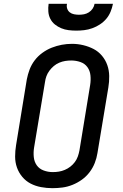

<svg xmlns="http://www.w3.org/2000/svg" viewBox="-20 -975 640 1003"><path d="M254 8Q224 8 194.5 2.5Q165 -3 140 -16Q115 -29 96.5 -51Q78 -73 68.5 -100Q59 -127 59 -157Q59 -187 64 -217L120 -560Q125 -586 134.5 -611.5Q144 -637 161 -659.5Q178 -682 201.5 -699Q225 -716 250.5 -726Q276 -736 302.5 -741Q329 -746 356 -746Q386 -746 415 -739Q444 -732 469 -719Q494 -706 512.5 -684Q531 -662 540.5 -635Q550 -608 550.5 -578Q551 -548 546 -518L489 -175Q485 -149 475 -123.5Q465 -98 448 -75.5Q431 -53 408 -36.5Q385 -20 359 -9.5Q333 1 306.5 4.5Q280 8 254 8ZM255 -76Q255 -76 255.5 -76Q256 -76 256 -76Q272 -76 287.5 -78.5Q303 -81 318.5 -87.5Q334 -94 347.5 -104.5Q361 -115 371 -128.5Q381 -142 386.5 -157.5Q392 -173 395 -189L451 -531Q455 -556 452.5 -581Q450 -606 436.5 -624.5Q423 -643 400 -651Q377 -659 352 -659Q336 -659 320.5 -656.5Q305 -654 289.5 -647.5Q274 -641 261 -630Q248 -619 238 -605.5Q228 -592 222.5 -577Q217 -562 215 -546L158 -204Q154 -179 156.5 -154.5Q159 -130 172 -111.5Q185 -93 208 -84.5Q231 -76 255 -76ZM379 -815Q358 -815 338 -817.5Q318 -820 300 -827.5Q282 -835 267 -847Q252 -859 243 -876.5Q234 -894 232.5 -914.5Q231 -935 234 -955H330Q327 -942 331 -930Q335 -918 344.5 -910.5Q354 -903 367 -900.5Q380 -898 392 -898Q406 -898 419 -900.5Q432 -903 444 -910.5Q456 -918 464 -930Q472 -942 474 -955H570Q566 -934 557.5 -913.5Q549 -893 535 -876.5Q521 -860 502 -847.5Q483 -835 462 -827.5Q441 -820 420 -817.5Q399 -815 379 -815Z"/></svg>

Font: Iosevka Slab MdExObl
Style: Regular
Weight: 500
Width: 7
Italic angle: -9°
Monospace: yes
Designer: Belleve Invis
Foundry: Belleve Invis
Version: Version 11.1.1; ttfautohint (v1.8.3)